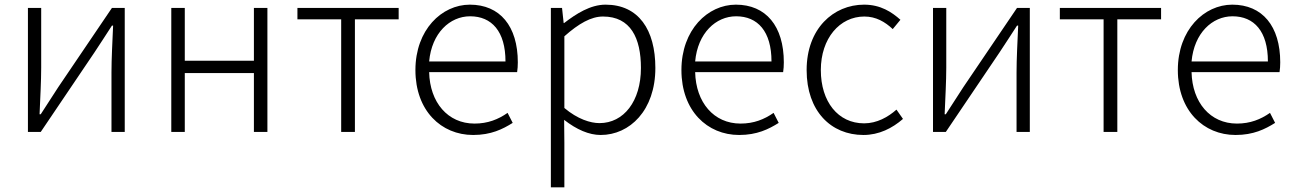

<svg xmlns="http://www.w3.org/2000/svg" viewBox="-20 -567 5563 825"><path d="M100 0H155L386 -342C407 -374 440 -424 461 -457H466C463 -386 459 -315 459 -256V0H516V-533H461L230 -192C209 -159 176 -109 155 -76H150C153 -147 157 -219 157 -276V-533H100Z M716 0H774V-253H1071V0H1129V-533H1071V-306H774V-533H716Z M1446 0H1505V-484H1693V-533H1258V-484H1446Z M2013 13C2090 13 2140 -12 2183 -39L2161 -82C2121 -54 2076 -36 2019 -36C1904 -36 1827 -127 1824 -257H2202C2204 -270 2205 -284 2205 -299C2205 -455 2128 -547 1999 -547C1878 -547 1765 -439 1765 -266C1765 -91 1876 13 2013 13ZM1824 -303C1835 -425 1913 -497 2000 -497C2093 -497 2152 -432 2152 -303Z M2347 238H2405V46L2404 -52C2458 -10 2511 13 2561 13C2686 13 2796 -93 2796 -275C2796 -439 2724 -547 2582 -547C2517 -547 2456 -508 2404 -468H2402L2395 -533H2347ZM2556 -38C2517 -38 2462 -55 2405 -103V-411C2467 -466 2520 -496 2571 -496C2690 -496 2734 -403 2734 -275C2734 -132 2660 -38 2556 -38Z M3156 13C3233 13 3283 -12 3326 -39L3304 -82C3264 -54 3219 -36 3162 -36C3047 -36 2970 -127 2967 -257H3345C3347 -270 3348 -284 3348 -299C3348 -455 3271 -547 3142 -547C3021 -547 2908 -439 2908 -266C2908 -91 3019 13 3156 13ZM2967 -303C2978 -425 3056 -497 3143 -497C3236 -497 3295 -432 3295 -303Z M3690 13C3757 13 3814 -16 3860 -56L3832 -96C3796 -64 3748 -37 3693 -37C3581 -37 3507 -130 3507 -266C3507 -402 3588 -496 3694 -496C3744 -496 3783 -473 3816 -442L3849 -482C3812 -515 3764 -547 3693 -547C3561 -547 3446 -444 3446 -266C3446 -89 3551 13 3690 13Z M3989 0H4044L4275 -342C4296 -374 4329 -424 4350 -457H4355C4352 -386 4348 -315 4348 -256V0H4405V-533H4350L4119 -192C4098 -159 4065 -109 4044 -76H4039C4042 -147 4046 -219 4046 -276V-533H3989Z M4722 0H4781V-484H4969V-533H4534V-484H4722Z M5289 13C5366 13 5416 -12 5459 -39L5437 -82C5397 -54 5352 -36 5295 -36C5180 -36 5103 -127 5100 -257H5478C5480 -270 5481 -284 5481 -299C5481 -455 5404 -547 5275 -547C5154 -547 5041 -439 5041 -266C5041 -91 5152 13 5289 13ZM5100 -303C5111 -425 5189 -497 5276 -497C5369 -497 5428 -432 5428 -303Z"/></svg>

Font: Noto Sans Japanese Light
Style: Regular
Weight: 300
Designer: Ryoko NISHIZUKA (kana & ideographs); Paul D. Hunt (Latin, Greek & Cyrillic); Wenlong ZHANG (bopomofo); Sandoll Communica
Foundry: Adobe Systems Incorporated
Version: Version 1.000;PS 1;hotconv 1.0.78;makeotf.lib2.5.61930